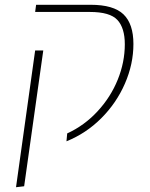

<svg xmlns="http://www.w3.org/2000/svg" viewBox="-20 -580 627 803"><path d="M261 -22Q333 -55 388 -114.5Q443 -174 472.5 -247Q502 -320 502 -395Q502 -463 471 -496.5Q440 -530 356 -530H127L131 -560H359Q455 -560 496.5 -520Q538 -480 538 -396Q538 -312 502.5 -230.5Q467 -149 403.5 -85.5Q340 -22 258 11ZM127 -369H161L81 199L47 203Z"/></svg>

Font: FiraGO UltraLight
Style: Italic
Weight: 200
Italic angle: -8°
Designer: bBox Type GmbH
Foundry: bBox Type GmbH
Version: Version 1.001